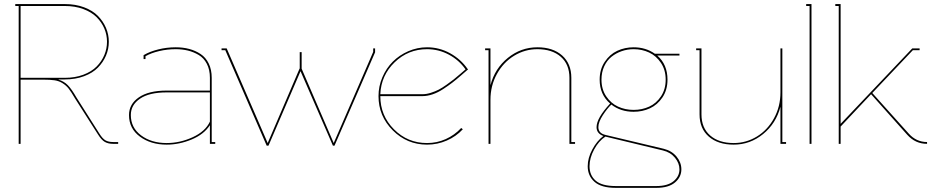

<svg xmlns="http://www.w3.org/2000/svg" viewBox="-20 -699 4551 933"><path d="M80.1 -312V0H70.8V-669.9H54.2V-679.2H294.9Q346.7 -679.2 388.4 -663.6Q430.2 -647.9 455.8 -621.8Q481.4 -595.7 495.1 -563.5Q508.8 -531.2 508.8 -496.1Q508.8 -460.9 495.1 -428.7Q481.4 -396.5 455.8 -370.4Q430.2 -344.2 388.4 -328.6Q346.7 -313 294.9 -313H264.2V-312Q291.5 -303.7 309.8 -284.9Q328.1 -266.1 351.1 -226.1L462.9 -49.8Q478.5 -24.9 492.9 -16.8Q507.3 -8.8 529.8 -8.8H554.2V0H529.8Q505.9 0 489.5 -9.3Q473.1 -18.6 456.1 -45.9L344.2 -221.2Q326.2 -252 314.2 -267.6Q302.2 -283.2 284.4 -294.4Q266.6 -305.7 245.4 -308.8Q224.1 -312 188 -312ZM294.9 -320.8Q344.7 -320.8 385 -335.9Q425.3 -351.1 449.7 -376Q474.1 -400.9 487.1 -431.9Q500 -462.9 500 -496.1Q500 -529.3 487.1 -560.1Q474.1 -590.8 449.5 -615.5Q424.8 -640.1 384.8 -655Q344.7 -669.9 294.9 -669.9H80.1V-320.8Z M677.7 -412.1V-431.2L679.7 -432.1Q708 -448.7 749.3 -459Q790.5 -469.2 834 -469.2Q869.1 -469.2 899.4 -461.2Q929.7 -453.1 954.8 -436.5Q980 -419.9 994.4 -390.1Q1008.8 -360.4 1008.8 -320.8V-8.8H1025.9V0H1000V-90.8Q971.7 -46.4 911.4 -21.2Q851.1 3.9 790 3.9Q712.4 3.9 659.7 -35.2Q606.9 -74.2 606.9 -140.1Q606.9 -192.9 654.5 -225.8Q702.1 -258.8 790 -258.8H1000V-320.8Q1000 -360.4 985.1 -388.9Q970.2 -417.5 945.1 -432.1Q919.9 -446.8 892.6 -453.4Q865.2 -460 834 -460Q793 -460 753.4 -450.7Q713.9 -441.4 687 -425.8V-412.1ZM1000 -250H790Q705.1 -250 660.4 -219.5Q615.7 -189 615.7 -140.1Q615.7 -78.6 665.5 -41.3Q715.3 -3.9 790 -3.9Q854.5 -3.9 916.3 -32.2Q978 -60.5 1000 -107.9Z M1802.7 -463.9V-444.8L1605.5 8.8H1597.7L1440.4 -353L1284.7 8.8H1275.9L1074.7 -455.1H1056.6V-463.9H1081.5L1280.8 -3.9L1435.5 -365.2L1436.5 -366.2V-445.8H1445.8V-366.2V-365.2L1601.6 -3.9L1793.5 -446.8V-463.9Z M2033.2 -241.2Q2052.2 -241.2 2073.7 -248Q2095.2 -254.9 2111.8 -263.4Q2128.4 -272 2150.6 -287.8Q2172.9 -303.7 2184.6 -313Q2196.3 -322.3 2217 -340.1Q2237.8 -357.9 2242.2 -361.8Q2210.9 -406.7 2161.4 -433.3Q2111.8 -460 2055.2 -460Q1963.9 -460 1897.9 -396.5Q1832 -333 1828.1 -241.2ZM1828.1 -231.9Q1828.1 -137.2 1894.5 -70.6Q1960.9 -3.9 2055.2 -3.9Q2103.5 -3.9 2146.2 -23.2Q2189 -42.5 2221.2 -77.1L2229 -70.8Q2196.3 -35.6 2150.9 -15.9Q2105.5 3.9 2055.2 3.9Q1958 3.9 1888.7 -65.4Q1819.3 -134.8 1819.3 -231.9Q1819.3 -279.8 1838.1 -323.7Q1856.9 -367.7 1888.7 -399.4Q1920.4 -431.2 1964.1 -450.2Q2007.8 -469.2 2055.2 -469.2Q2114.7 -469.2 2167 -440.4Q2219.2 -411.6 2252.4 -363.8L2254.4 -360.8L2251 -358.9Q2244.6 -353.5 2220 -332Q2195.3 -310.5 2177.7 -297.1Q2160.2 -283.7 2134.3 -266.6Q2108.4 -249.5 2082.5 -240.7Q2056.6 -231.9 2032.2 -231.9Z M2591.3 -469.2Q2667 -469.2 2711.7 -429.4Q2756.3 -389.6 2756.3 -320.8V-8.8H2774.4V0H2747.1V-320.8Q2747.1 -386.2 2705.1 -423.1Q2663.1 -460 2591.3 -460Q2530.8 -460 2478.5 -428.2Q2426.3 -396.5 2394.8 -339.6Q2363.3 -282.7 2363.3 -213.9V0H2354V-455.1H2337.4V-463.9H2363.3V-285.2Q2384.8 -366.7 2448.2 -418Q2511.7 -469.2 2591.3 -469.2Z M2921.9 -35.2Q2889.6 -14.2 2867.2 27.3Q2844.7 68.8 2844.7 108.9Q2844.7 152.8 2874.8 179Q2904.8 205.1 2972.7 205.1H3168.9Q3224.6 205.1 3253.2 181.4Q3281.7 157.7 3281.7 124Q3281.7 94.2 3260 67.6Q3238.3 41 3201.7 32.2ZM2902.8 -312Q2902.8 -265.1 2925.8 -231Q2948.7 -196.8 2983.4 -180.9Q3018.1 -165 3059.1 -165Q3100.1 -165 3134.8 -180.9Q3169.4 -196.8 3192.1 -231Q3214.8 -265.1 3214.8 -312Q3214.8 -358.9 3191.9 -393.3Q3168.9 -427.7 3134.3 -443.8Q3099.6 -460 3059.1 -460Q3028.8 -460 3001.2 -450.4Q2973.6 -440.9 2951.4 -423.1Q2929.2 -405.3 2916 -376.5Q2902.8 -347.7 2902.8 -312ZM2887.7 -81.1Q2887.7 -50.8 2923.8 -43L3205.1 23.9Q3244.6 33.7 3267.8 62Q3291 90.3 3291 124Q3291 161.6 3260 187.7Q3229 213.9 3168.9 213.9H2972.7Q2901.9 213.9 2868.9 184.6Q2835.9 155.3 2835.9 108.9Q2835.9 68.8 2858.2 27.3Q2880.4 -14.2 2912.1 -38.1Q2878.9 -50.3 2878.9 -81.1Q2878.9 -125 2944.8 -195.8Q2894 -239.7 2894 -312Q2894 -361.8 2918.5 -398.4Q2942.9 -435.1 2979.5 -452.1Q3016.1 -469.2 3059.1 -469.2Q3117.7 -469.2 3162.1 -438H3281.7V-429.2H3173.8Q3223.6 -385.7 3223.6 -312Q3223.6 -262.2 3199.2 -225.8Q3174.8 -189.5 3138.2 -172.6Q3101.6 -155.8 3059.1 -155.8Q2996.1 -155.8 2950.7 -190.9Q2931.2 -172.4 2909.4 -139.2Q2887.7 -106 2887.7 -81.1Z M3545.4 3.9Q3469.2 3.9 3424.3 -35.2Q3379.4 -74.2 3379.4 -143.1V-455.1H3362.8V-463.9H3388.7V-143.1Q3388.7 -77.6 3430.9 -40.8Q3473.1 -3.9 3545.4 -3.9Q3606 -3.9 3658 -35.6Q3710 -67.4 3741.2 -124.3Q3772.5 -181.2 3772.5 -250V-463.9H3781.7V-8.8H3799.8V0H3772.5V-180.2Q3751 -98.6 3688 -47.4Q3625 3.9 3545.4 3.9Z M3914.1 -669.9H3897.5V-679.2H3923.3V0H3914.1Z M4055.7 0V-669.9H4039.1V-679.2H4064.9V-97.2L4413.1 -463.9H4448.7V-455.1H4416L4218.8 -247.1L4396 -49.8Q4432.6 -8.8 4484.9 -8.8V0Q4428.2 0 4388.7 -43.9L4212.9 -241.2L4064.9 -84V0Z"/></svg>

Font: Rawengulk
Style: Ultralight
Weight: 200
Version: Version 0.92